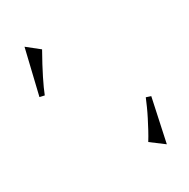

<svg xmlns="http://www.w3.org/2000/svg" viewBox="-101 -627 715 725"><g transform="rotate(-20 256.5 -265.0)"><path d="M130 -498C130 -498 71 -530 71 -530C71 -530 59 -332 59 -332C59 -332 80 -331 80 -331C80 -331 80 -331 80 -331C87 -366 103 -422 130 -498ZM387 -32C387 -32 450 0 450 0C450 0 457 -191 457 -191C457 -191 436 -194 436 -194C436 -194 436 -194 436 -194C431 -172 425 -146 416 -117C407 -88 398 -59 387 -32Z"/></g></svg>

Font: Only Serifs
Style: Regular
Weight: 500
Designer: Matt LaGrandeur
Version: Version 0.001